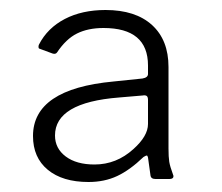

<svg xmlns="http://www.w3.org/2000/svg" viewBox="-20 -769 445 384"><path d="M284 -719C262 -739 231 -749 191 -749C159.7 -749 132.5 -743 109.5 -731C86.5 -719 69.3 -702 58 -680C57.3 -678.7 57 -677.2 57 -675.5C57 -673.8 57.3 -672.7 58 -672L85 -662C89 -660.7 92 -661.3 94 -664C106 -682 119.3 -694.7 134 -702C148.7 -709.3 166.3 -713 187 -713C246.3 -713 276 -688 276 -638V-621C276 -616.3 272.3 -613.3 265 -612L207 -606C99.7 -596 46 -559.7 46 -497C46 -468.3 55.8 -445.8 75.5 -429.5C95.2 -413.2 122.3 -405 157 -405C178.3 -405 197.5 -409 214.5 -417C231.5 -425 249 -437.7 267 -455C270.3 -457 272.5 -458 273.5 -458C274.5 -458 275.3 -456.7 276 -454L281 -418C281.7 -413.3 285 -411 291 -411H319C324.3 -411 327 -413 327 -417L326 -420C322 -430.7 319.5 -439.2 318.5 -445.5C317.5 -451.8 317 -460.7 317 -472V-635C317 -671 306 -699 284 -719ZM111.5 -456C97.2 -466.7 90 -480.7 90 -498C90 -542 132.7 -567.3 218 -574L265 -578C269 -578.7 271.8 -578.3 273.5 -577C275.2 -575.7 276 -573 276 -569V-521C276 -505 266.3 -488.3 247 -471C224.3 -450.3 198.3 -440 169 -440C145 -440 125.8 -445.3 111.5 -456Z"/></svg>

Font: Libre Franklin ExtraLight
Style: Regular
Weight: 275
Designer: Pablo Impallari, Rodrigo Fuenzalida
Foundry: Impallari Type
Version: Version 1.002; ttfautohint (v1.5)